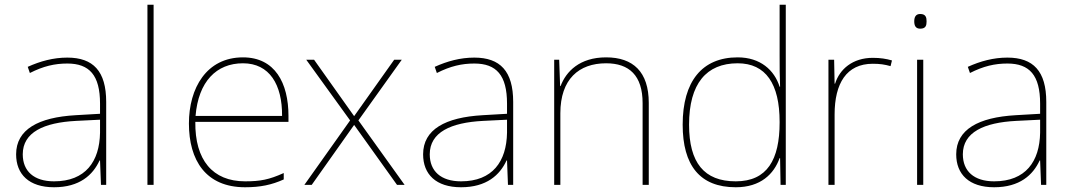

<svg xmlns="http://www.w3.org/2000/svg" viewBox="-20 -846 4517 810"><path d="M264 -603C205 -603 150 -588 97 -564L106 -538C163 -567 211 -578 264 -578C357 -578 402 -529 402 -409V-366L299 -360C142 -351 48 -300 48 -195C48 -111 102 -56 208 -56C316 -56 372 -108 400 -169H402L406 -66H428V-416C428 -546 373 -603 264 -603ZM301 -336 402 -341V-286C400 -165 341 -81 208 -81C123 -81 76 -124 76 -195C76 -288 165 -329 301 -336Z M628 -66V-826H602V-66Z M1005 -604C851 -604 777 -474 777 -325C777 -170 848 -56 1014 -56C1078 -56 1126 -66 1177 -89V-116C1115 -88 1078 -81 1014 -81C877 -81 802 -171 804 -332H1197V-357C1197 -496 1140 -604 1005 -604ZM1005 -579C1117 -579 1171 -489 1170 -357H805C817 -502 893 -579 1005 -579Z M1457 -338 1264 -66H1295L1474 -319L1655 -66H1687L1492 -338L1675 -594H1643L1474 -356L1305 -594H1272Z M1981 -603C1922 -603 1867 -588 1814 -564L1823 -538C1880 -567 1928 -578 1981 -578C2074 -578 2119 -529 2119 -409V-366L2016 -360C1859 -351 1765 -300 1765 -195C1765 -111 1819 -56 1925 -56C2033 -56 2089 -108 2117 -169H2119L2123 -66H2145V-416C2145 -546 2090 -603 1981 -603ZM2018 -336 2119 -341V-286C2117 -165 2058 -81 1925 -81C1840 -81 1793 -124 1793 -195C1793 -288 1882 -329 2018 -336Z M2537 -604C2425 -604 2368 -544 2345 -483H2343L2339 -594H2318V-66H2344V-368C2344 -512 2422 -579 2537 -579C2634 -579 2691 -528 2691 -411V-66H2717V-412C2717 -543 2651 -604 2537 -604Z M3084 -56C3189 -56 3245 -112 3269 -179H3271L3273 -66H3295V-826H3269V-609C3269 -567 3269 -525 3271 -480H3269C3247 -550 3188 -604 3092 -604C2942 -604 2860 -503 2860 -320C2860 -149 2932 -56 3084 -56ZM3084 -81C2950 -81 2887 -160 2887 -320C2887 -493 2960 -579 3092 -579C3211 -579 3269 -492 3269 -332V-329C3269 -173 3217 -81 3084 -81Z M3662 -602C3577 -602 3522 -554 3503 -493H3501L3499 -594H3475V-66H3501V-363C3501 -494 3551 -577 3662 -577C3692 -577 3712 -574 3737 -567L3743 -591C3719 -598 3694 -602 3662 -602Z M3862 -787C3842 -787 3837 -772 3837 -756C3837 -739 3842 -725 3862 -725C3886 -725 3889 -739 3889 -756C3889 -772 3886 -787 3862 -787ZM3875 -594H3849V-66H3875Z M4230 -603C4171 -603 4116 -588 4063 -564L4072 -538C4129 -567 4177 -578 4230 -578C4323 -578 4368 -529 4368 -409V-366L4265 -360C4108 -351 4014 -300 4014 -195C4014 -111 4068 -56 4174 -56C4282 -56 4338 -108 4366 -169H4368L4372 -66H4394V-416C4394 -546 4339 -603 4230 -603ZM4267 -336 4368 -341V-286C4366 -165 4307 -81 4174 -81C4089 -81 4042 -124 4042 -195C4042 -288 4131 -329 4267 -336Z"/></svg>

Font: Noto Sans Malayalam UI Thin
Style: Regular
Weight: 100
Designer: Jelle Bosma - Monotype Design Team
Foundry: Monotype Imaging Inc.
Version: Version 2.104